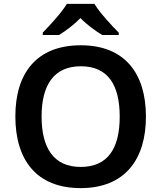

<svg xmlns="http://www.w3.org/2000/svg" viewBox="-20 -958 830 988"><path d="M466 -938H324C297 -893 237 -828 200 -790V-778H284C319 -800 359 -829 394 -865C429 -829 471 -799 506 -778H591V-790C554 -827 493 -893 466 -938ZM731 -358C731 -580 622 -725 396 -725C166 -725 59 -579 59 -359C59 -137 166 10 395 10C622 10 731 -137 731 -358ZM194 -358C194 -519 256 -617 396 -617C537 -617 596 -519 596 -358C596 -197 537 -99 395 -99C256 -99 194 -197 194 -358Z"/></svg>

Font: Noto Sans Arabic UI SmBd
Style: Regular
Weight: 600
Designer: Monotype Design Team, Nadine Chahine and Nizar Qandah
Foundry: Monotype Imaging Inc.
Version: Version 2.010